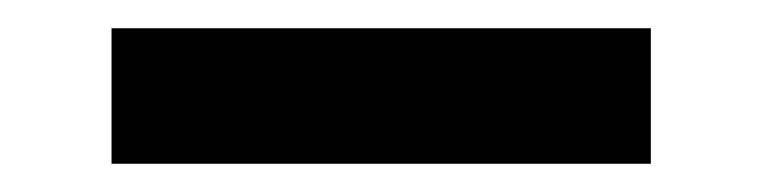

<svg xmlns="http://www.w3.org/2000/svg" viewBox="-20 -408 540 136"><path d="M59 -292V-388H441V-292Z"/></svg>

Font: Moesevka
Style: Bold
Weight: 700
Monospace: yes
Designer: Belleve Invis
Foundry: Belleve Invis
Version: Version 32.5.0; ttfautohint (v1.8.4)